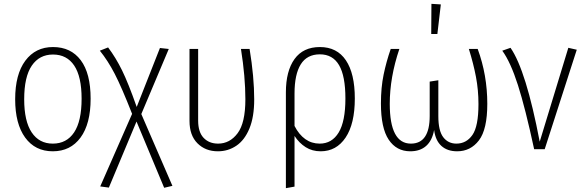

<svg xmlns="http://www.w3.org/2000/svg" viewBox="-20 -777 3042 1000"><path d="M452 -263Q452 -132 399.5 -60.5Q347 11 255 11Q163 11 111 -60.5Q59 -132 59 -260Q59 -390 112 -461Q165 -532 256 -532Q349 -532 400.5 -463.5Q452 -395 452 -263ZM106 -260Q106 -146 145 -87.5Q184 -29 255 -29Q327 -29 366 -87.5Q405 -146 405 -263Q405 -378 366.5 -435.5Q328 -493 256 -493Q185 -493 145.5 -435Q106 -377 106 -260Z M878 191 835 201 691 -144 547 200 502 194 668 -184Q613 -324 577.5 -392.5Q542 -461 500 -513L543 -530Q583 -477 615.5 -411Q648 -345 692 -220L813 -527L859 -522L716 -183Z M1304 -259Q1304 -168 1279 -107.5Q1254 -47 1211 -18Q1168 11 1115 11Q1050 11 1008.5 -30.5Q967 -72 967 -147V-522H1012V-149Q1012 -89 1040.5 -59Q1069 -29 1116 -29Q1177 -29 1217.5 -83Q1258 -137 1258 -260Q1258 -377 1235 -522H1280Q1304 -376 1304 -259Z M1828 -264Q1828 -132 1780 -60.5Q1732 11 1650 11Q1606 11 1572 -10.5Q1538 -32 1514 -69V195L1469 203V-296Q1469 -407 1514 -469.5Q1559 -532 1646 -532Q1735 -532 1781.5 -463Q1828 -394 1828 -264ZM1779 -264Q1779 -381 1746 -437.5Q1713 -494 1646 -494Q1579 -494 1546.5 -442Q1514 -390 1514 -290V-121Q1537 -76 1570 -52.5Q1603 -29 1645 -29Q1709 -29 1744 -87Q1779 -145 1779 -264Z M2518 -236Q2518 -103 2474.5 -46Q2431 11 2361 11Q2310 11 2279 -17Q2248 -45 2241 -100Q2231 -45 2199.5 -17Q2168 11 2117 11Q2045 11 2004.5 -49.5Q1964 -110 1964 -238Q1964 -321 1978 -388.5Q1992 -456 2015 -522H2060Q2010 -374 2010 -236Q2010 -29 2120 -29Q2218 -29 2218 -173V-352L2263 -359V-172Q2263 -96 2288.5 -62.5Q2314 -29 2357 -29Q2409 -29 2440.5 -74Q2472 -119 2472 -235Q2472 -308 2459 -376.5Q2446 -445 2422 -522H2468Q2518 -386 2518 -236ZM2227 -757 2276 -754 2258 -600H2226Z M2791 -39 2940 -528 2984 -518 2817 0H2762Q2716 -214 2677.5 -334Q2639 -454 2596 -513L2639 -528Q2720 -411 2791 -39Z"/></svg>

Font: Fira Sans Condensed ExtraLight
Style: Regular
Weight: 275
Width: 3
Designer: Carrois Corporate & Edenspiekermann AG
Foundry: Carrois Corporate GbR & Edenspiekermann AG
Version: Version 4.203